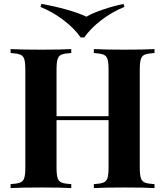

<svg xmlns="http://www.w3.org/2000/svg" viewBox="-20 -958 840 978"><path d="M692 -602V-106Q692 -68 697.5 -51Q703 -34 718 -28Q733 -22 767 -20V0Q718 -3 615 -3Q514 -3 458 0V-20Q491 -22 506.5 -28Q522 -34 527.5 -51Q533 -68 533 -106V-346H268V-106Q268 -68 273.5 -51Q279 -34 294 -28Q309 -22 343 -20V0Q289 -3 192 -3Q85 -3 34 0V-20Q67 -22 82.5 -28Q98 -34 103.5 -51Q109 -68 109 -106V-602Q109 -640 103.5 -657Q98 -674 82.5 -680Q67 -686 34 -688V-708Q85 -705 192 -705Q289 -705 343 -708V-688Q309 -686 294 -680Q279 -674 273.5 -657Q268 -640 268 -602V-366H533V-602Q533 -640 527.5 -657Q522 -674 506.5 -680Q491 -686 458 -688V-708Q514 -705 615 -705Q718 -705 767 -708V-688Q733 -686 718 -680Q703 -674 697.5 -657Q692 -640 692 -602ZM614 -923Q550 -897 495.5 -855Q441 -813 409 -767H391Q360 -812 305.5 -854Q251 -896 186 -923L191 -938Q256 -927 319.5 -909Q383 -891 420 -873Q451 -891 503.5 -909Q556 -927 609 -938Z"/></svg>

Font: Playfair Display SC
Style: Bold
Weight: 700
Designer: Claus Eggers Sørensen
Foundry: Claus Eggers Sørensen
Version: Version 1.200; ttfautohint (v1.6)